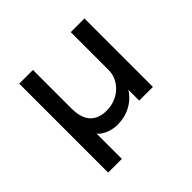

<svg xmlns="http://www.w3.org/2000/svg" viewBox="-165 -704 1041 1041"><g transform="rotate(-45 355.0 -184.0)"><path d="M108 157V-525H213V-228Q213 -185 226 -153Q239 -121 267.5 -103.5Q296 -86 340 -86Q375 -86 405 -98Q435 -110 456.5 -130.5Q478 -151 490.5 -177.5Q503 -204 503 -234V-525H608V0H503V-107L521 -118Q506 -80 478 -51Q450 -22 411.5 -6Q373 10 325 10Q303 10 278.5 3Q254 -4 234 -17.5Q214 -31 206 -49L213 -62V157Z"/></g></svg>

Font: Lexend Exa
Style: Regular
Weight: 400
Designer: Bonnie Shaver-Troup, Thomas Jockin
Foundry: Lexend
Version: Version 1.007